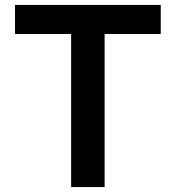

<svg xmlns="http://www.w3.org/2000/svg" viewBox="-20 -760 714 780"><path d="M405 0V-622H633V-740H41V-622H269V0Z"/></svg>

Font: Be Vietnam Pro SemiBold
Style: Regular
Weight: 600
Designer: Lam Bao, Tony Le, Vietanh Nguyen
Foundry: Yellow Type Foundry
Version: Version 1.002